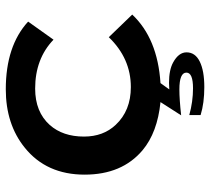

<svg xmlns="http://www.w3.org/2000/svg" viewBox="-52 -572 743 680"><g transform="rotate(-90 320.0 -232.5)"><path d="M297.9 -36.1Q190.4 -46.9 127.4 -99.6Q41 -172.4 41 -304.7Q41 -439.9 136.2 -516.6Q219.2 -584 343.3 -584Q496.6 -584 583 -504.9L519 -415Q451.2 -480 345.7 -480Q263.2 -480 216.8 -428.2Q175.8 -381.8 175.8 -307.1Q175.8 -238.8 217.3 -194.8Q267.6 -141.1 351.1 -141.1Q452.6 -141.1 527.8 -219.2L607.9 -136.2Q523.4 -46.4 365.2 -36.1L342.8 -4.9Q358.4 -5.9 366.2 -5.9Q412.1 -5.9 438.5 8.8Q474.1 28.3 474.1 56.2Q474.1 86.9 441.4 103Q408.7 119.1 351.1 119.1Q294.4 119.1 252 106V65.9Q299.8 79.1 346.7 79.1Q402.3 79.1 402.3 55.7Q402.3 30.8 342.8 30.8Q307.6 30.8 251 37.1Z"/></g></svg>

Font: BIZ UDPGothic
Style: Bold
Weight: 700
Designer: TypeBank Co., Ltd.
Foundry: Morisawa Inc.
Version: Version 1.051